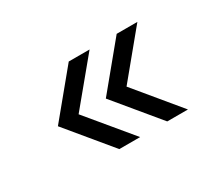

<svg xmlns="http://www.w3.org/2000/svg" viewBox="-76 -628 801 698"><g transform="rotate(-30 324.5 -279.0)"><path d="M105 -278.8 256.8 -462.9H344.2L191.9 -278.8L344.2 -95.2H256.8ZM306.2 -278.8 458 -462.9H544.9L393.1 -278.8L544.9 -95.2H458Z"/></g></svg>

Font: Oakes Grotesk
Style: Medium Italic
Weight: 500
Designer: Samuel Oakes
Foundry: Samuel Oakes
Version: Version 1.0 | wf-rip DC20170320